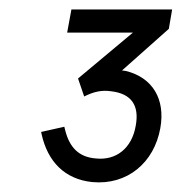

<svg xmlns="http://www.w3.org/2000/svg" viewBox="-20 -720 384 406"><path d="M175 -335C249 -328 306 -376 319 -449C330 -510 303 -556 246 -570L238 -571L337 -659L344 -700H131L122 -651H261L145 -554L158 -516C178 -526 195 -530 215 -527C258 -522 275 -497 267 -454C259 -407 226 -380 182 -385C146 -388 127 -409 118 -444L116 -452L67 -441L68 -436C81 -378 117 -341 175 -335Z"/></svg>

Font: Fixel Text 20240404 Light
Style: Italic
Weight: 300
Width: 4
Italic angle: -10°
Designer: AlfaBravo + MacPaw
Foundry: Kyrylo Tkachov, Marchela Mozhyna, Serhii Makarenko, Maria Weinstein, Zakhar Kryvoshyya
Version: Version 1.211;Glyphs 3.2 (3225)